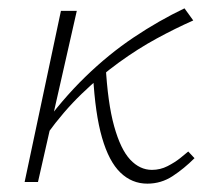

<svg xmlns="http://www.w3.org/2000/svg" viewBox="-20 -436 502 460"><path d="M93 -115 76 -125Q128 -197 184 -251.5Q240 -306 300.5 -346.5Q361 -387 422 -416L443 -387Q400 -368 355 -343.5Q310 -319 264.5 -286Q219 -253 175.5 -211Q132 -169 93 -115ZM39 0 126 -410H164L71 0ZM333 4Q296 4 268.5 -22.5Q241 -49 224.5 -106Q208 -163 203 -255L233 -281Q238 -189 253.5 -133.5Q269 -78 292 -53.5Q315 -29 344 -29Q364 -29 381.5 -38Q399 -47 411.5 -57Q424 -67 431 -73L446 -57Q421 -32 393.5 -14Q366 4 333 4Z"/></svg>

Font: Ysabeau Office ExtraLight
Style: Italic
Weight: 250
Italic angle: -12°
Designer: Christian Thalmann (Catharsis Fonts)
Version: Version 2.001;gftools[0.9.30]; featfreeze: tnum,lnum,ss02